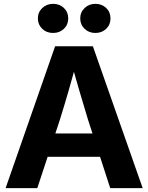

<svg xmlns="http://www.w3.org/2000/svg" viewBox="-20 -965 761 985"><path d="M8.8 0 262.7 -727.5H456.5L711.9 0H545.4L430.7 -353.5Q409.7 -422.9 387.5 -498.3Q365.2 -573.7 339.8 -668H379.4Q353.5 -573.7 331.5 -498Q309.6 -422.4 288.1 -353.5L171.4 0ZM169.4 -160.6V-280.3H551.3V-160.6ZM469.2 -795.9Q436 -795.9 413.8 -817.4Q391.6 -838.9 391.6 -870.6Q391.6 -902.3 414.1 -923.8Q436.5 -945.3 469.2 -945.3Q502.4 -945.3 524.7 -924.1Q546.9 -902.8 546.9 -870.6Q546.9 -838.4 524.7 -817.1Q502.4 -795.9 469.2 -795.9ZM252.4 -795.9Q218.8 -795.9 196.5 -817.4Q174.3 -838.9 174.3 -870.6Q174.3 -902.3 196.8 -923.8Q219.2 -945.3 252.4 -945.3Q285.6 -945.3 307.9 -924.1Q330.1 -902.8 330.1 -870.6Q330.1 -838.4 307.9 -817.1Q285.6 -795.9 252.4 -795.9Z"/></svg>

Font: Inter 28pt
Style: Bold
Weight: 700
Designer: Rasmus Andersson
Foundry: rsms
Version: Version 4.001;git-66647c0bb